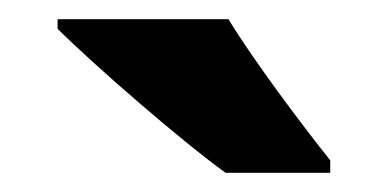

<svg xmlns="http://www.w3.org/2000/svg" viewBox="-20 -879 404 200"><path d="M218 -859H40V-849C76 -813 169 -732 215 -699H324V-712C296 -747 244 -816 218 -859Z"/></svg>

Font: Noto Sans Kannada UI SemiCondensed ExtraBold
Style: Regular
Weight: 800
Width: 4
Designer: Jelle Bosma - Monotype Design Team
Foundry: Monotype Imaging Inc.
Version: Version 2.005